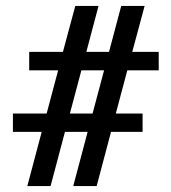

<svg xmlns="http://www.w3.org/2000/svg" viewBox="-20 -625 576 645"><path d="M71.8 0 120.1 -182.1H23.4V-243.7H136.7L175.3 -388.7H78.1V-450.7H191.4L232.9 -605H311L270 -450.7H346.2L387.2 -605H465.8L424.3 -450.7H513.2V-388.7H407.7L369.1 -243.7H459V-182.1H353L304.7 0H226.1L274.4 -182.1H198.2L149.9 0ZM214.8 -243.7H291L329.6 -388.7H253.4Z"/></svg>

Font: Elstob 10pt
Style: Bold
Weight: 700
Designer: Peter S. Baker
Version: Version 1.015